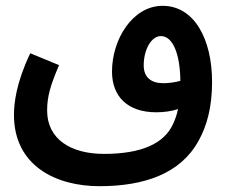

<svg xmlns="http://www.w3.org/2000/svg" viewBox="-20 -452 787 660"><path d="M322 188C476 188 600 145 662 33C692 -20 709 -86 709 -170C709 -319 647 -432 539 -432C436 -432 365 -317 365 -206C365 -120 419 -66 517 -66C541 -66 568 -69 592 -77C588 -58 582 -41 575 -26C544 42 466 77 337 77C226 77 142 28 142 -72C142 -120 153 -158 183 -228L84 -269C35 -166 28 -96 28 -57C28 117 171 188 322 188ZM474 -227C474 -283 501 -328 533 -328C574 -328 599 -267 600 -174C581 -169 560 -166 541 -166C501 -166 474 -185 474 -227Z"/></svg>

Font: Noto Sans Arabic Cond SemBd
Style: Regular
Weight: 600
Width: 3
Designer: Monotype Design Team, Nadine Chahine, Nizar Qandah and Khaled Hosny
Foundry: Monotype Imaging Inc.
Version: Version 2.012